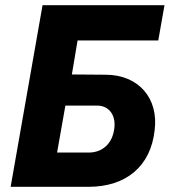

<svg xmlns="http://www.w3.org/2000/svg" viewBox="-20 -720 660 740"><path d="M21 0H321C467 0 561 -80 576 -218C592 -341 514 -432 387 -432L257 -433L279 -564H590L614 -700H144ZM200 -132 232 -313H355C397 -313 426 -280 421 -229C415 -166 374 -132 322 -132Z"/></svg>

Font: Fixel Text 20240404
Style: Bold Italic
Weight: 700
Width: 4
Italic angle: -10°
Designer: AlfaBravo + MacPaw
Foundry: Kyrylo Tkachov, Marchela Mozhyna, Serhii Makarenko, Maria Weinstein, Zakhar Kryvoshyya
Version: Version 1.211;Glyphs 3.2 (3225)